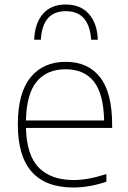

<svg xmlns="http://www.w3.org/2000/svg" viewBox="-20 -822 566 851"><path d="M477 -255H95Q98 -134 152 -79Q206 -24 307 -24Q369.5 -24 451.5 -50.5V-16.5Q375.5 9 305 9Q59 9 59 -270Q59 -409.5 115.2 -478.8Q171.5 -548 271 -548Q370.5 -548 423.8 -479.2Q477 -410.5 477 -270ZM95 -288H441.5Q439 -406 396 -460.5Q353 -515 271 -515Q188 -515 142.8 -460.5Q97.5 -406 95 -288ZM271.5 -802Q337 -802 374 -760.2Q411 -718.5 413.5 -646H384Q380 -707 352.5 -739.8Q325 -772.5 271.5 -772.5Q168.5 -772.5 161 -646H131.5Q134.5 -719 170.2 -760.5Q206 -802 271.5 -802Z"/></svg>

Font: Encode Sans Semi Expanded Thin
Style: Regular
Weight: 250
Width: 6
Designer: Multiple Designers
Foundry: Impallari Type
Version: Version 2.000